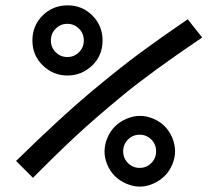

<svg xmlns="http://www.w3.org/2000/svg" viewBox="-20 -686 828 717"><path d="M101 -535Q101 -590 139 -628Q177 -666 233 -666Q287 -666 325 -628Q363 -590 363 -535Q363 -479 325 -442Q285 -404 232 -404Q179 -404 140 -441.5Q101 -479 101 -535ZM40 -85Q208 -249 316 -339.5Q424 -430 504 -489Q584 -548 681 -614L735 -546Q544 -417 438.5 -330Q333 -243 259.5 -174.5Q186 -106 103 -22ZM293 -535Q293 -561 275 -579Q257 -597 231.5 -597Q206 -597 188 -579Q170 -561 170 -535Q170 -509 188 -491Q206 -473 231.5 -473Q257 -473 275 -491Q293 -509 293 -535ZM452 0Q401 -22 380.5 -71.5Q360 -121 381 -171Q402 -221 452.5 -242.5Q503 -264 553 -242.5Q603 -221 623.5 -171Q644 -121 623.5 -72Q603 -23 553 -0.5Q503 22 452 0ZM458 -77Q476 -59 501.5 -59Q527 -59 545 -77Q563 -95 563 -121Q563 -147 545 -165Q527 -183 501.5 -183Q476 -183 458 -165Q440 -147 440 -121Q440 -95 458 -77Z"/></svg>

Font: Vampiro One
Style: Regular
Weight: 400
Designer: Riccardo De Franceschi
Foundry: Sorkin Type Co.
Version: Version 1.002